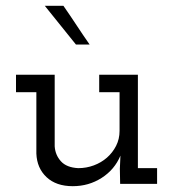

<svg xmlns="http://www.w3.org/2000/svg" viewBox="-20 -632 595 660"><path d="M394 -97Q374 -49 329.5 -20.5Q285 8 230 8Q173 8 140 -23Q107 -54 105 -104V-315H35V-375H168V-129Q170 -99 189.5 -77.5Q209 -56 249 -54Q277 -54 302.5 -63.5Q328 -73 347.5 -90Q367 -107 379 -130.5Q391 -154 391 -182V-315H321V-375H454V-54H520V0H393L392 -52ZM288 -479H241Q214 -512 187.5 -545.5Q161 -579 134 -612H198Q221 -579 243 -545.5Q265 -512 288 -479Z"/></svg>

Font: Josefin Slab SemiBold
Style: Regular
Weight: 600
Designer: Santiago Orozco
Foundry: Typemade
Version: Version 2.000